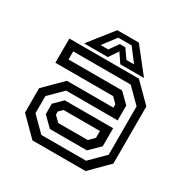

<svg xmlns="http://www.w3.org/2000/svg" viewBox="-160 -835 946 972"><g transform="rotate(30 313.0 -349.0)"><path d="M158 0 55 -103V-245.5L158 -348.5H430V-368L399.5 -398.5H62V-540H468.5L571.5 -437V-103L468.5 0ZM205.5 -94 150 -149V-209.5L198 -257.5H481V-152L422 -94ZM183 -46.5H444.5L528.5 -130V-412.5L447.5 -493.5H111.5V-446H424.5L481 -390.5V-303.5H179.5L102.5 -227V-127ZM227 -141.5H399.5L430 -172V-212H217L196 -191V-172ZM251 -698H377L489 -556H350.5L314 -610L277.5 -556H139ZM274 -667.5 215.5 -590.5H260L297.5 -643.5H329.5L366.5 -590.5H411L352.5 -667.5Z"/></g></svg>

Font: Tourney Medium
Style: Regular
Weight: 500
Designer: Tyler Finck
Foundry: Etcetera Type Co
Version: Version 1.015